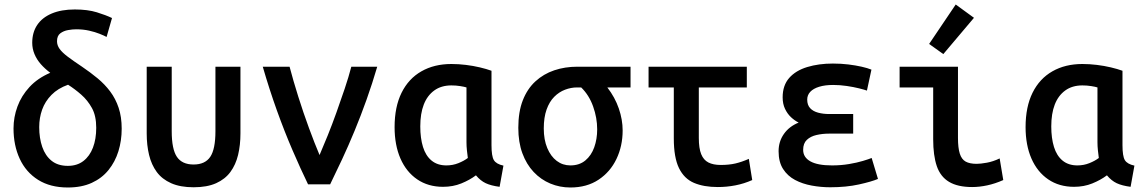

<svg xmlns="http://www.w3.org/2000/svg" viewBox="-20 -818 5080 852"><path d="M281 14Q203 14 149 -20Q95 -54 67.5 -113.5Q40 -173 40 -248Q40 -298 57.5 -345.5Q75 -393 111 -432Q147 -471 203 -495Q179 -513 161 -533.5Q143 -554 133 -578Q123 -602 123 -628Q123 -674 145 -707Q167 -740 209.5 -758Q252 -776 312 -776Q369 -776 409.5 -763.5Q450 -751 477 -738L453 -654Q442 -660 422 -668Q402 -676 375.5 -682Q349 -688 318 -688Q302 -688 282 -684.5Q262 -681 247.5 -670Q233 -659 233 -635Q233 -617 244.5 -601Q256 -585 280.5 -566.5Q305 -548 344 -522Q381 -497 413 -470.5Q445 -444 469 -412Q493 -380 506.5 -339.5Q520 -299 520 -247Q520 -194 505.5 -147Q491 -100 461.5 -63.5Q432 -27 387 -6.5Q342 14 281 14ZM281 -82Q322 -82 350 -103.5Q378 -125 392.5 -163Q407 -201 407 -251Q407 -304 388 -338.5Q369 -373 340.5 -398Q312 -423 282 -442Q237 -426 208.5 -397Q180 -368 167 -331.5Q154 -295 154 -254Q154 -205 167.5 -166Q181 -127 209 -104.5Q237 -82 281 -82Z M839 13Q780 13 739.5 -5Q699 -23 675.5 -55Q652 -87 641.5 -130.5Q631 -174 631 -226V-522H742V-236Q742 -156 765 -122Q788 -88 839 -88Q890 -88 913 -122Q936 -156 936 -236V-522H1047V-226Q1047 -174 1036.5 -130.5Q1026 -87 1002.5 -55Q979 -23 939 -5Q899 13 839 13Z M1347 0Q1314 -68 1278 -151.5Q1242 -235 1208.5 -328.5Q1175 -422 1146 -522H1265Q1281 -461 1303.5 -389.5Q1326 -318 1351 -250Q1376 -182 1398 -130Q1415 -169 1434.5 -217.5Q1454 -266 1473 -319Q1492 -372 1509.5 -424Q1527 -476 1539 -522H1654Q1632 -447 1606.5 -375.5Q1581 -304 1553.5 -237.5Q1526 -171 1498 -111Q1470 -51 1445 0Z M1946 11Q1880 11 1831.5 -22Q1783 -55 1757 -114.5Q1731 -174 1731 -254Q1731 -344 1762 -406.5Q1793 -469 1850 -501.5Q1907 -534 1983 -534Q2015 -534 2047.5 -530Q2080 -526 2109.5 -519Q2139 -512 2161 -504V-174Q2161 -125 2171.5 -107.5Q2182 -90 2214 -83L2197 11Q2159 6 2135.5 -5Q2112 -16 2092 -40Q2064 -19 2027 -4Q1990 11 1946 11ZM1961 -84Q1989 -84 2014 -94Q2039 -104 2056 -117Q2054 -132 2052 -150.5Q2050 -169 2050 -187V-430Q2041 -433 2022 -436Q2003 -439 1983 -439Q1938 -439 1907 -416.5Q1876 -394 1860.5 -354Q1845 -314 1845 -257Q1845 -205 1857 -166Q1869 -127 1895 -105.5Q1921 -84 1961 -84Z M2511 14Q2464 14 2422 -3.5Q2380 -21 2348 -55Q2316 -89 2298 -138Q2280 -187 2280 -251Q2280 -322 2300 -373Q2320 -424 2356 -457Q2392 -490 2439.5 -506Q2487 -522 2542 -522H2778V-430H2675Q2709 -386 2726 -336.5Q2743 -287 2743 -239Q2743 -170 2715.5 -112.5Q2688 -55 2636 -20.5Q2584 14 2511 14ZM2511 -84Q2551 -84 2577.5 -106Q2604 -128 2617 -164.5Q2630 -201 2630 -244Q2630 -295 2612 -345.5Q2594 -396 2559 -430H2540Q2514 -430 2487.5 -420Q2461 -410 2439.5 -388.5Q2418 -367 2405.5 -332Q2393 -297 2393 -248Q2393 -198 2408.5 -161Q2424 -124 2450.5 -104Q2477 -84 2511 -84Z M3165 12Q3103 12 3059.5 -6.5Q3016 -25 2993 -72Q2970 -119 2970 -204V-430H2858V-522H3294V-430H3081V-206Q3081 -160 3091.5 -134Q3102 -108 3123.5 -97Q3145 -86 3178 -86Q3215 -86 3243 -92.5Q3271 -99 3303 -113L3318 -19Q3282 -3 3243.5 4.5Q3205 12 3165 12Z M3664 13Q3623 13 3582 5.5Q3541 -2 3508 -19.5Q3475 -37 3455 -68Q3435 -99 3435 -147Q3435 -190 3458.5 -223.5Q3482 -257 3524 -274Q3506 -283 3490 -298Q3474 -313 3463.5 -335Q3453 -357 3453 -386Q3453 -439 3482 -472Q3511 -505 3562 -520.5Q3613 -536 3676 -536Q3712 -536 3744.5 -532Q3777 -528 3803.5 -522Q3830 -516 3847 -509L3827 -416Q3816 -420 3792 -426Q3768 -432 3737.5 -436.5Q3707 -441 3677 -441Q3641 -441 3615 -433Q3589 -425 3575.5 -410.5Q3562 -396 3562 -376Q3562 -352 3575 -338Q3588 -324 3610.5 -318Q3633 -312 3659 -312H3766V-225H3658Q3630 -225 3603.5 -219Q3577 -213 3560.5 -197.5Q3544 -182 3544 -153Q3544 -120 3576 -102Q3608 -84 3672 -84Q3712 -84 3747.5 -90Q3783 -96 3809.5 -104Q3836 -112 3848 -117L3876 -24Q3848 -12 3791.5 0.5Q3735 13 3664 13Z M4294 12Q4230 12 4191.5 -11Q4153 -34 4137 -81Q4121 -128 4121 -200V-430H3972V-522H4231V-206Q4231 -162 4239 -136.5Q4247 -111 4265 -101Q4283 -91 4314 -91Q4331 -91 4359 -96Q4387 -101 4416 -115L4432 -19Q4396 -3 4361 4.5Q4326 12 4294 12ZM4166 -578 4103 -623 4221 -798 4302 -739Z M4746 11Q4680 11 4631.5 -22Q4583 -55 4557 -114.5Q4531 -174 4531 -254Q4531 -344 4562 -406.5Q4593 -469 4650 -501.5Q4707 -534 4783 -534Q4815 -534 4847.5 -530Q4880 -526 4909.5 -519Q4939 -512 4961 -504V-174Q4961 -125 4971.5 -107.5Q4982 -90 5014 -83L4997 11Q4959 6 4935.5 -5Q4912 -16 4892 -40Q4864 -19 4827 -4Q4790 11 4746 11ZM4761 -84Q4789 -84 4814 -94Q4839 -104 4856 -117Q4854 -132 4852 -150.5Q4850 -169 4850 -187V-430Q4841 -433 4822 -436Q4803 -439 4783 -439Q4738 -439 4707 -416.5Q4676 -394 4660.5 -354Q4645 -314 4645 -257Q4645 -205 4657 -166Q4669 -127 4695 -105.5Q4721 -84 4761 -84Z"/></svg>

Font: Ubuntu Sans Mono Medium
Style: Regular
Weight: 500
Monospace: yes
Designer: Dalton Maag Ltd
Foundry: Dalton Maag Ltd
Version: Version 1.006